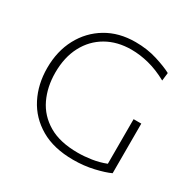

<svg xmlns="http://www.w3.org/2000/svg" viewBox="-162 -888 1059 1059"><g transform="rotate(30 367.5 -358.5)"><path d="M434 9.5Q310 9.5 226 -39.5Q142 -88.5 99.5 -171.8Q57 -255 57 -358.5Q57 -465.5 101.2 -548.2Q145.5 -631 224.5 -678.2Q303.5 -725.5 408.5 -725.5Q483.5 -725.5 547.2 -705.5Q611 -685.5 647 -666L641 -615Q580 -648.5 522.5 -663.2Q465 -678 410 -678Q320.5 -678 252.5 -639Q184.5 -600 146.5 -528.2Q108.5 -456.5 108.5 -358.5Q108.5 -268 143 -195.2Q177.5 -122.5 249.8 -79.8Q322 -37 436 -37Q478 -37 523.5 -44Q569 -51 611 -67.5V-351.5H660V-35.5Q624.5 -19 563.5 -4.8Q502.5 9.5 434 9.5Z"/></g></svg>

Font: Commissioner ExtraLight
Style: Regular
Weight: 200
Designer: Kostas Bartsokas
Foundry: Kostas Bartsokas
Version: Version 1.000; ttfautohint (v1.8.3)